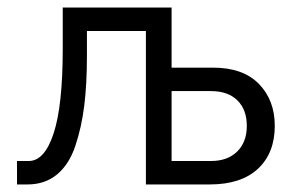

<svg xmlns="http://www.w3.org/2000/svg" viewBox="-20 -488 777 508"><path d="M25 0V-62H56Q98 -62 122 -135.5Q146 -209 146 -359V-468H434V-309H544Q623 -309 665 -266Q707 -223 707 -155Q707 -83 662.5 -41.5Q618 0 535 0H366V-406H210V-340Q210 -266 203 -209Q196 -152 179.5 -102.5Q163 -53 131 -26.5Q99 0 53 0ZM434 -62H538Q582 -62 607.5 -87Q633 -112 633 -155Q633 -198 608 -222.5Q583 -247 538 -247H434Z"/></svg>

Font: Didact Gothic
Style: Regular
Weight: 400
Designer: Daniel Johnson
Foundry: Daniel Johnson
Version: Version 2.101;PS 002.101;hotconv 1.0.88;makeotf.lib2.5.64775